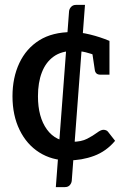

<svg xmlns="http://www.w3.org/2000/svg" viewBox="-20 -648 515 784"><path d="M208 116 262 -602Q263 -612 270.5 -620Q278 -628 290 -628H327L273 90Q272 100 265 108Q258 116 245 116ZM258 7Q192 7 140.5 -25.5Q89 -58 60 -117.5Q31 -177 31 -255Q31 -331 59 -390.5Q87 -450 140.5 -483.5Q194 -517 274 -517Q307 -517 348 -507Q389 -497 427 -481V-421H372Q352 -429 330 -434.5Q308 -440 280 -440Q231 -440 199 -417Q167 -394 151 -352.5Q135 -311 135 -255Q135 -170 171.5 -119.5Q208 -69 275 -69Q312 -69 336 -81.5Q360 -94 376 -106Q392 -118 402 -118Q408 -118 413 -116Q418 -114 421 -110L450 -73Q414 -30 364 -11.5Q314 7 258 7ZM356 -437 427 -421V-343H391Q379 -343 373.5 -348.5Q368 -354 367 -363Z"/></svg>

Font: Aleo Medium
Style: Regular
Weight: 500
Designer: Alessio Laiso
Foundry: Alessio Laiso
Version: Version 2.001;gftools[0.9.29]